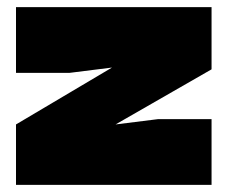

<svg xmlns="http://www.w3.org/2000/svg" viewBox="-20 -520 640 540"><path d="M575 0V-185H425L305 -170L575 -325V-500H25V-315H175L295 -330L25 -170V0Z"/></svg>

Font: Millimetre
Style: Extrablack
Weight: 900
Designer: Jérémy Landes
Version: Version 1.0